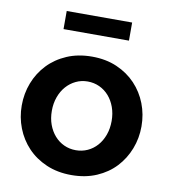

<svg xmlns="http://www.w3.org/2000/svg" viewBox="-82 -786 769 867"><g transform="rotate(10 303.0 -353.0)"><path d="M154 -633V-716H454V-633ZM303 10Q239 10 188 -12Q137 -34 101.5 -71.5Q66 -109 47 -158Q28 -207 28 -261Q28 -316 47 -365Q66 -414 101.5 -451.5Q137 -489 188 -511Q239 -533 303 -533Q367 -533 417.5 -511Q468 -489 503.5 -451.5Q539 -414 558 -365Q577 -316 577 -261Q577 -207 558 -158Q539 -109 504 -71.5Q469 -34 418 -12Q367 10 303 10ZM166 -261Q166 -226 176.5 -197.5Q187 -169 205.5 -148Q224 -127 249 -115.5Q274 -104 303 -104Q332 -104 357 -115.5Q382 -127 400.5 -148Q419 -169 429.5 -198Q440 -227 440 -262Q440 -296 429.5 -325Q419 -354 400.5 -375Q382 -396 357 -407.5Q332 -419 303 -419Q274 -419 249 -407Q224 -395 205.5 -374Q187 -353 176.5 -324Q166 -295 166 -261Z"/></g></svg>

Font: IngvarSans
Style: Bold
Weight: 700
Version: Version 3.000